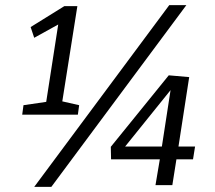

<svg xmlns="http://www.w3.org/2000/svg" viewBox="-20 -725 843 752"><path d="M283 -701 224 -328 290 -313 285 -276H67L72 -313L161 -326L208 -629L114 -577L100 -619L232 -701ZM181 7H114L643 -705H710ZM679 -151H744L736 -101H671L655 0H589L606 -101H415L414 -150L641 -430L721 -423ZM614 -151 648 -372 470 -151Z"/></svg>

Font: Bitter Pro
Style: Italic
Weight: 400
Italic angle: -9°
Designer: Sol Matas, and Bitter project Authors
Foundry: Sol Matas
Version: Version 1.010